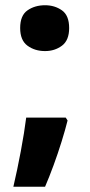

<svg xmlns="http://www.w3.org/2000/svg" viewBox="-20 -579 342 733"><path d="M152 -384Q113 -384 85 -404.5Q57 -425 57 -472Q57 -520 85 -539.5Q113 -559 152 -559Q189 -559 216.5 -539.5Q244 -520 244 -472Q244 -425 216.5 -404.5Q189 -384 152 -384ZM231 -130 238 -119Q229 -83 215 -38Q201 7 184.5 52Q168 97 152 134H31Q46 70 59.5 -2Q73 -74 80 -130Z"/></svg>

Font: Noto Sans Tamil ExtraBold
Style: Regular
Weight: 800
Designer: Jelle Bosma - Monotype Design Team
Foundry: Monotype Imaging Inc.
Version: Version 2.004; ttfautohint (v1.8.4.7-5d5b)